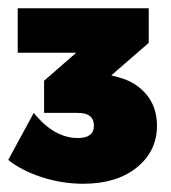

<svg xmlns="http://www.w3.org/2000/svg" viewBox="-21 -801 415 466"><path d="M268 -613Q309 -602 334.5 -571.5Q360 -541 360 -496Q360 -434 311 -394.5Q262 -355 181 -355Q130 -355 80.5 -371Q31 -387 -1 -413L61 -527Q110 -466 168 -466Q207 -466 207 -496Q207 -527 168 -527H86V-605L164 -673H22V-781H340V-697L249 -618Z"/></svg>

Font: MontserratBlack
Style: Regular
Weight: 900
Designer: Julieta Ulanovsky
Foundry: Julieta Ulanovsky
Version: Version 4.000